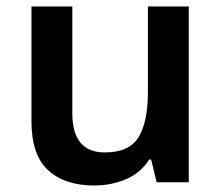

<svg xmlns="http://www.w3.org/2000/svg" viewBox="-20 -562 682 592"><path d="M562 -542V0H463L446 -70H440Q413 -28 367.5 -9Q322 10 271 10Q180 10 128.5 -37Q77 -84 77 -188V-542H203V-213Q203 -92 303 -92Q379 -92 407.5 -139.5Q436 -187 436 -277V-542Z"/></svg>

Font: Noto Sans Ethiopic SemiBold
Style: Regular
Weight: 600
Designer: Monotype Design Team
Foundry: Monotype Imaging Inc.
Version: Version 2.102; ttfautohint (v1.8.4.7-5d5b)